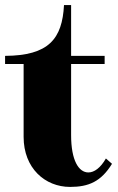

<svg xmlns="http://www.w3.org/2000/svg" viewBox="-20 -720 464 756"><path d="M0 -468H73V-181C73 -58 157 16 256 16C329 16 378 -5 421 -75L397 -96C376 -59 351 -41 328 -41C290 -41 260 -88 260 -188V-468H392V-500H260V-700H232C225 -567 172 -501 0 -500Z"/></svg>

Font: Sprat Condesed
Style: Bold
Weight: 700
Width: 3
Designer: Ethan Nakache
Foundry: Collletttivo
Version: Version 2.000;Glyphs 3.2 (3217)